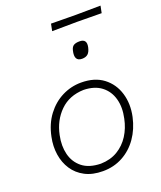

<svg xmlns="http://www.w3.org/2000/svg" viewBox="-159 -978 915 1088"><g transform="rotate(-20 298.5 -434.0)"><path d="M272.5 9.5Q209.5 9.5 164.8 -14Q120 -37.5 93.8 -77.5Q67.5 -117.5 59.8 -168.2Q52 -219 63.5 -273.5Q78.5 -347 117.5 -398.8Q156.5 -450.5 210.8 -477.8Q265 -505 325.5 -505Q407 -505 459 -465.5Q511 -426 530.5 -361.2Q550 -296.5 534 -222Q519 -153.5 482.5 -101.2Q446 -49 392.2 -19.8Q338.5 9.5 272.5 9.5ZM275 -34.5Q333.5 -36 376.8 -62Q420 -88 447.8 -131.5Q475.5 -175 486.5 -229.5Q500.5 -293.5 486.2 -345.2Q472 -397 431.5 -428.2Q391 -459.5 325 -461Q238 -458.5 182.8 -404.2Q127.5 -350 110.5 -266.5Q97.5 -205 110.5 -153Q123.5 -101 164 -68.5Q204.5 -36 275 -34.5ZM378.5 -629.5Q330 -629.5 345 -691.5Q350 -713 362.8 -720.2Q375.5 -727.5 397.5 -727.5Q443 -727.5 432.5 -679Q426.5 -652 413.8 -640.8Q401 -629.5 378.5 -629.5ZM272 -834.5 280.5 -877Q314 -876.5 351.8 -876.2Q389.5 -876 429.5 -875.5Q470 -876 507.5 -876.2Q545 -876.5 579 -877L570.5 -834.5Q537 -835 499.5 -835.2Q462 -835.5 421.5 -836Q381 -835.5 343.2 -835.2Q305.5 -835 272 -834.5Z"/></g></svg>

Font: Commissioner Loud ExtraLight
Style: Italic
Weight: 200
Italic angle: -12°
Designer: Kostas Bartsokas
Foundry: Kostas Bartsokas
Version: Version 1.000; ttfautohint (v1.8.3)